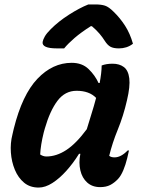

<svg xmlns="http://www.w3.org/2000/svg" viewBox="-20 -833 640 865"><path d="M303 -550Q350 -550 379 -522Q408 -494 424 -459H429Q433 -480 435.5 -501Q438 -522 438 -538Q459 -546 487 -546Q518 -546 538 -531Q558 -516 562.5 -480Q567 -444 552 -381Q536 -311 511 -250Q486 -189 472 -131Q477 -127 483 -125.5Q489 -124 496 -124Q525 -124 555 -155H561Q560 -148 557.5 -139.5Q555 -131 553 -120Q546 -91 535.5 -66Q525 -41 512 -27Q495 -9 476.5 0.5Q458 10 431 10Q396 10 373 -10.5Q350 -31 342 -65.5Q334 -100 342 -140H336Q310 -98 279 -63.5Q248 -29 216 -8.5Q184 12 154 12Q115 12 88.5 -10Q62 -32 47 -68Q32 -104 29 -146Q26 -188 36 -227L42 -253Q80 -406 148.5 -478Q217 -550 303 -550ZM161 -137Q167 -133 174 -130.5Q181 -128 189 -128Q234 -128 278.5 -157Q323 -186 371 -251Q381 -285 392 -319.5Q403 -354 413 -392Q382 -424 325 -424Q273 -424 239 -379Q205 -334 182 -254L177 -236Q170 -208 166 -183Q162 -158 161 -137ZM378 -813H410Q436 -813 453 -807.5Q470 -802 492 -780Q521 -752 543.5 -717Q566 -682 579 -636Q565 -625 549 -620Q533 -615 516 -615Q491 -615 477.5 -622.5Q464 -630 452 -649Q442 -665 428.5 -681Q415 -697 394 -715H389Q345 -687 316 -662Q287 -637 269 -615H236Q168 -615 172 -644Q174 -655 182 -669Q190 -683 209 -702Q244 -737 291 -767Q338 -797 378 -813Z"/></svg>

Font: Recursive Sn Csl St
Style: Bold Italic
Weight: 700
Italic angle: -15°
Version: Version 1.079;hotconv 1.0.112;makeotfexe 2.5.65598; ttfautoh